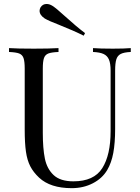

<svg xmlns="http://www.w3.org/2000/svg" viewBox="-20 -956 722 990"><path d="M26.9 0ZM573.7 -591.8V-291Q573.7 -219.2 564.2 -167.7Q554.7 -116.2 532.7 -79.1Q507.3 -36.1 458.7 -11Q410.2 14.2 349.6 14.2Q239.7 14.2 181.6 -40Q151.9 -67.9 136 -98.9Q120.1 -129.9 113.8 -173.8Q107.4 -217.8 107.4 -288.1V-602.1Q107.4 -639.6 101.3 -656.7Q95.2 -673.8 78.9 -680.2Q62.5 -686.5 26.4 -688V-708Q68.8 -705.1 154.3 -705.1Q234.9 -705.1 281.7 -708V-688Q245.6 -686.5 229.2 -680.2Q212.9 -673.8 206.8 -656.7Q200.7 -639.6 200.7 -602.1V-271Q200.7 -190.9 211.4 -138.2Q222.2 -85.4 256.6 -53.2Q291 -21 358.4 -21Q464.4 -21 507.3 -88.9Q550.3 -156.7 550.3 -279.8V-591.8Q550.3 -628.9 541.7 -648.9Q533.2 -668.9 513.9 -677.7Q494.6 -686.5 459.5 -688V-708Q495.6 -705.1 561.5 -705.1Q621.6 -705.1 654.3 -708V-688Q619.6 -686.5 602.8 -678Q585.9 -669.4 579.8 -649.9Q573.7 -630.4 573.7 -591.8ZM312 -875Q374 -818.8 418.5 -785.2L411.6 -772Q359.9 -797.9 281.7 -829.1Q232.4 -847.7 210.4 -860.8Q184.1 -878.4 184.1 -900.4Q184.1 -909.7 189.5 -918.9Q200.7 -935.5 220.2 -935.5Q235.4 -935.5 250.5 -925.8Q270.5 -913.1 312 -875Z"/></svg>

Font: Playfair Display SC
Style: Regular
Weight: 400
Designer: Claus Eggers Sørensen
Foundry: Claus Eggers Sørensen
Version: Version 1.004;PS 001.004;hotconv 1.0.70;makeotf.lib2.5.58329